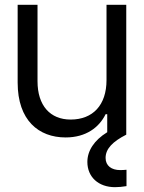

<svg xmlns="http://www.w3.org/2000/svg" viewBox="-20 -566 607 807"><path d="M255.9 11.7C341.8 11.7 397 -30.8 423.8 -85.9H430.7V-10.3C375 23.9 347.2 68.4 347.2 114.7C347.2 177.7 393.6 220.7 463.4 220.7C477.5 220.7 494.6 219.2 511.7 216.3V147.5C502.9 148.4 493.7 148.9 485.4 148.9C448.7 148.9 423.8 130.9 423.8 97.7C423.8 59.1 454.1 28.8 510.7 0V-545.9H427.7V-229.5C427.7 -124 370.1 -63.5 276.9 -63.5C190.9 -63.5 137.7 -122.1 137.7 -224.6V-545.9H54.2V-218.8C54.2 -60.1 142.6 11.7 255.9 11.7Z"/></svg>

Font: Guggenheim Sans Display
Style: Regular
Weight: 400
Designer: Modified by Tom Baber under direction of Pentagram Design 2023
Foundry: rsms
Version: Version 1.001;Glyphs 3.1.2 (3151)